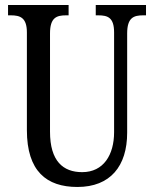

<svg xmlns="http://www.w3.org/2000/svg" viewBox="-20 -734 613 764"><path d="M288 10C419 10 486 -73 486 -206V-601C486 -664 512 -673 550 -673H561V-714H361V-673H371C409 -673 434 -664 434 -605V-208C434 -118 392 -49 307 -49C231 -49 179 -93 179 -210V-601C179 -664 205 -673 243 -673H253V-714H12V-673H23C60 -673 87 -664 87 -605V-216C87 -53 165 10 288 10Z"/></svg>

Font: Noto Serif Tamil ExtraCondensed
Style: Italic
Weight: 400
Width: 2
Italic angle: -12°
Designer: Indian Type Foundry, Tom Grace, and the Monotype Design Team
Foundry: Monotype Imaging Inc.
Version: Version 2.003